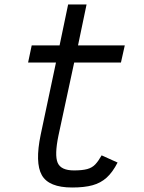

<svg xmlns="http://www.w3.org/2000/svg" viewBox="-20 -820 640 854"><path d="M301 14Q197 14 166 -41Q135 -96 161 -221L229 -542H105L121 -618H245L283 -800H365L327 -618H535L518 -542H310L240 -217Q222 -130 236.5 -96Q251 -62 309 -62Q346 -62 368 -68Q390 -74 404 -89Q418 -104 432 -129L503 -97Q481 -54 454.5 -30Q428 -6 391.5 4Q355 14 301 14Z"/></svg>

Font: Victor Mono Thin Medium
Style: Italic
Weight: 500
Italic angle: -12°
Monospace: yes
Version: Version 1.561;gftools[0.9.30]